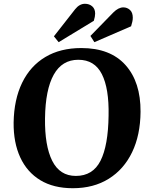

<svg xmlns="http://www.w3.org/2000/svg" viewBox="-20 -980 800 1015"><path d="M52 -332Q54 -454 97 -542.5Q140 -631 219.5 -678.5Q299 -726 410 -726Q563 -726 643.5 -636Q724 -546 723 -389Q722 -266 678.5 -175.5Q635 -85 555 -35Q475 15 365 15Q263 15 193 -27.5Q123 -70 87 -148Q51 -226 52 -332ZM218 -355Q216 -210 256 -130Q296 -50 381 -50Q471 -50 511.5 -130.5Q552 -211 554 -369Q557 -512 518.5 -588Q480 -664 394 -664Q308 -664 264 -585Q220 -506 218 -355ZM377 -931Q400 -960 429 -960Q452 -960 467.5 -946.5Q483 -933 483 -908Q483 -893 476 -870L290 -757L265 -788ZM579 -914Q606 -941 632 -941Q652 -941 667 -927.5Q682 -914 682 -886Q682 -876 679.5 -865Q677 -854 673 -841L479 -757L458 -790Z"/></svg>

Font: Literata 36pt
Style: Bold Italic
Weight: 700
Italic angle: -2°
Designer: Latin by Veronika Burian and Jose Scaglione. Greek by Irene Vlachou. Cyrillic by Vera Evstafieva
Foundry: TypeTogether
Version: Version 3.002